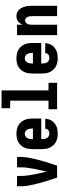

<svg xmlns="http://www.w3.org/2000/svg" viewBox="858 -1634 783 2540"><g transform="rotate(-90 1250.0 -363.5)"><path d="M171 0Q158 -39 145 -78Q132 -117 120.5 -156Q109 -195 98 -235Q87 -275 78 -315Q69 -355 62.5 -395.5Q56 -436 56 -477V-530H193V-477Q193 -434 199 -391.5Q205 -349 213 -307Q221 -265 230.5 -223Q240 -181 250 -140Q260 -181 269.5 -223Q279 -265 287 -307Q295 -349 301 -391.5Q307 -434 307 -477V-530H444V-477Q444 -436 437.5 -395.5Q431 -355 422 -315Q413 -275 402 -235Q391 -195 379.5 -156Q368 -117 355 -78Q342 -39 329 0Z M752 8Q725 8 697.5 3Q670 -2 645.5 -14.5Q621 -27 601.5 -47.5Q582 -68 569.5 -92.5Q557 -117 552.5 -144.5Q548 -172 548 -200V-330Q548 -357 552.5 -384.5Q557 -412 569 -437Q581 -462 600 -482Q619 -502 643.5 -515Q668 -528 695.5 -533Q723 -538 750 -538Q777 -538 804.5 -533Q832 -528 856.5 -515Q881 -502 900 -482Q919 -462 931 -437Q943 -412 947.5 -384.5Q952 -357 952 -330V-210H680V-200Q680 -183 683 -165.5Q686 -148 695 -133.5Q704 -119 719.5 -110.5Q735 -102 752 -102Q764 -102 776 -105Q788 -108 797.5 -115.5Q807 -123 812 -134Q817 -145 818 -157H950Q949 -133 941.5 -110Q934 -87 920.5 -67Q907 -47 887.5 -32Q868 -17 846 -8Q824 1 800 4.5Q776 8 752 8ZM680 -320H820V-330Q820 -347 817 -364Q814 -381 805.5 -395.5Q797 -410 782 -419Q767 -428 750 -428Q733 -428 718 -419Q703 -410 694.5 -395.5Q686 -381 683 -364Q680 -347 680 -330Z M1075 0V-114H1189V-621H1089V-735H1325V-114H1425V0Z M1752 8Q1725 8 1697.5 3Q1670 -2 1645.5 -14.5Q1621 -27 1601.5 -47.5Q1582 -68 1569.5 -92.5Q1557 -117 1552.5 -144.5Q1548 -172 1548 -200V-330Q1548 -357 1552.5 -384.5Q1557 -412 1569 -437Q1581 -462 1600 -482Q1619 -502 1643.5 -515Q1668 -528 1695.5 -533Q1723 -538 1750 -538Q1777 -538 1804.5 -533Q1832 -528 1856.5 -515Q1881 -502 1900 -482Q1919 -462 1931 -437Q1943 -412 1947.5 -384.5Q1952 -357 1952 -330V-210H1680V-200Q1680 -183 1683 -165.5Q1686 -148 1695 -133.5Q1704 -119 1719.5 -110.5Q1735 -102 1752 -102Q1764 -102 1776 -105Q1788 -108 1797.5 -115.5Q1807 -123 1812 -134Q1817 -145 1818 -157H1950Q1949 -133 1941.5 -110Q1934 -87 1920.5 -67Q1907 -47 1887.5 -32Q1868 -17 1846 -8Q1824 1 1800 4.5Q1776 8 1752 8ZM1680 -320H1820V-330Q1820 -347 1817 -364Q1814 -381 1805.5 -395.5Q1797 -410 1782 -419Q1767 -428 1750 -428Q1733 -428 1718 -419Q1703 -410 1694.5 -395.5Q1686 -381 1683 -364Q1680 -347 1680 -330Z M2056 0V-530H2193V-456Q2200 -473 2211 -488.5Q2222 -504 2237 -515.5Q2252 -527 2270.5 -532.5Q2289 -538 2308 -538Q2331 -538 2353.5 -529.5Q2376 -521 2392 -504Q2408 -487 2418 -466Q2428 -445 2434 -422.5Q2440 -400 2442 -376.5Q2444 -353 2444 -330V0H2307V-330Q2307 -345 2305 -360.5Q2303 -376 2297 -390Q2291 -404 2278 -414Q2265 -424 2250 -424Q2235 -424 2222 -414Q2209 -404 2203 -390Q2197 -376 2195 -360.5Q2193 -345 2193 -330V0Z"/></g></svg>

Font: iosevka_custom_sans_ss08 Heavy
Style: Regular
Weight: 900
Designer: Belleve Invis
Foundry: Belleve Invis
Version: Version 10.3.0; ttfautohint (v1.8.3)